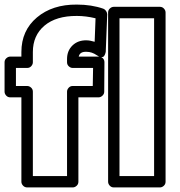

<svg xmlns="http://www.w3.org/2000/svg" viewBox="-22 -797 788 842"><path d="M-2 -395V-523.9Q-2 -534.7 5.9 -541.7Q13.7 -548.8 22.9 -548.8H71.8V-568.8Q71.8 -663.1 139.9 -720.5Q208 -777.8 314.9 -776.9Q379.4 -776.9 431.2 -758.8Q438.5 -755.9 443.4 -748.5Q448.2 -741.2 448.2 -733.9L441.9 -574.2Q441.9 -572.3 441.7 -569.3Q441.4 -566.4 439 -559.8Q436.5 -553.2 432.9 -549.6Q429.2 -545.9 420.9 -546.6Q412.6 -547.4 401.9 -555.2Q380.4 -569.8 357.9 -569.8Q328.1 -571.3 323.2 -548.8H411.1Q421.9 -548.8 429 -541.7Q436 -534.7 436 -523.9L435.1 -395Q435.1 -384.8 427.2 -377.4Q419.4 -370.1 410.2 -370.1H321.8V0Q321.8 10.7 314 17.8Q306.2 24.9 296.9 24.9H97.2Q86.4 24.9 79.1 17.1Q71.8 9.3 71.8 0V-370.1H22.9Q12.2 -370.1 5.1 -377.9Q-2 -385.7 -2 -395ZM47.9 -419.9H97.2Q106.4 -419.9 114.3 -412.8Q122.1 -405.8 122.1 -395V-24.9H272V-395Q272 -404.3 279.1 -412.1Q286.1 -419.9 296.9 -419.9H384.8L386.2 -499H296.9Q287.6 -499 279.8 -506.1Q272 -513.2 272 -523.9V-538.1Q272 -574.7 296.1 -597.9Q320.3 -621.1 357.9 -620.1Q371.6 -620.1 393.1 -613.8L397 -716.8Q355 -727.1 314.9 -727.1Q224.1 -727.5 173.1 -684.6Q122.1 -641.6 122.1 -568.8V-523.9Q122.1 -514.6 115 -506.8Q107.9 -499 97.2 -499H47.9ZM452.1 0V-742.2Q452.1 -752.9 460 -760Q467.8 -767.1 477.1 -767.1H679.2Q689.9 -767.1 697 -759.3Q704.1 -751.5 704.1 -742.2V0Q704.1 10.7 696.3 17.8Q688.5 24.9 679.2 24.9H477.1Q466.3 24.9 459.2 17.1Q452.1 9.3 452.1 0ZM502 -24.9H653.8V-716.8H502Z"/></svg>

Font: Trueno ExtraBold Outline
Style: Regular
Weight: 800
Width: 6
Designer: Julieta Ulanovsky
Foundry: Julieta Ulanovsky
Version: Version 3.001b | FøM Fix